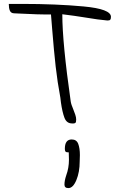

<svg xmlns="http://www.w3.org/2000/svg" viewBox="-20 -631 613 983"><path d="M292 -106 289 -131Q274 -211 265 -290.5Q256 -370 247 -483L241 -557Q181 -556 70 -562L50 -563Q36 -564 30.5 -576.5Q25 -589 25 -611H94Q268 -611 408 -598Q548 -585 548 -545Q548 -534 544.5 -530Q541 -526 530 -526Q490 -529 406 -543Q387 -546 360 -550Q333 -554 299 -558Q299 -413 342 -112Q344 -97 356 -69Q361 -57 365.5 -43.5Q370 -30 370 -19Q370 -5 366 -2Q362 1 356.5 1Q351 1 349 1Q321 1 310 -28Q299 -57 292 -106ZM310 314Q310 294 319 267Q333 229 333 187L332 149H329Q318 149 315 144.5Q312 140 312 131Q312 83 347 83Q372 83 380.5 105.5Q389 128 389 163L388 196Q388 250 371 291Q354 332 330 332Q310 332 310 314Z"/></svg>

Font: Indie Flower
Style: Regular
Weight: 400
Designer: Kimberly Geswein
Foundry: Kimberly Geswein
Version: Version 2.000